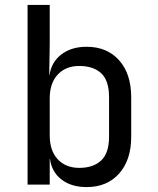

<svg xmlns="http://www.w3.org/2000/svg" viewBox="-20 -750 640 780"><path d="M332 10Q270 10 230 -20.5Q190 -51 183 -105H182V0H92V-730H182V-570L180 -445H181Q189 -498 229.5 -529Q270 -560 332 -560Q415 -560 464 -505Q513 -450 513 -355V-194Q513 -100 464 -45Q415 10 332 10ZM302 -68Q359 -68 391 -98Q423 -128 423 -195V-355Q423 -423 391 -452.5Q359 -482 302 -482Q247 -482 214.5 -447Q182 -412 182 -350V-200Q182 -138 214.5 -103Q247 -68 302 -68Z"/></svg>

Font: JetBrainsMono NFM
Style: Regular
Weight: 400
Monospace: yes
Designer: Philipp Nurullin, Konstantin Bulenkov
Foundry: JetBrains
Version: Version 2.304; ttfautohint (v1.8.4.7-5d5b);Nerd Fonts 3.3.0